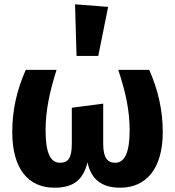

<svg xmlns="http://www.w3.org/2000/svg" viewBox="-20 -856 814 893"><path d="M336 -596H437L483 -824L329 -836ZM530 -531C565 -426 583 -341 583 -250C583 -149 561 -99 516 -99C480 -99 460 -122 460 -187V-374L314 -355V-187C314 -118 295 -99 259 -99C215 -99 192 -144 192 -249C192 -341 210 -426 243 -531H100C58 -438 37 -342 37 -242C37 -69 113 17 233 17C320 17 366 -17 387 -101C404 -20 455 17 539 17C659 17 737 -70 737 -242C737 -341 716 -437 674 -531Z"/></svg>

Font: Fira Sans
Style: Bold
Weight: 700
Designer: Carrois Corporate & Edenspiekermann AG
Foundry: Carrois Corporate GbR & Edenspiekermann AG
Version: Version 4.203